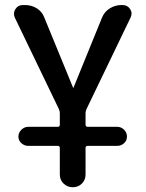

<svg xmlns="http://www.w3.org/2000/svg" viewBox="-20 -540 591 779"><path d="M218.8 -97.7 40 -468.8Q32.2 -486.3 42.5 -502.9Q52.7 -519.5 72.3 -519.5H82Q108.4 -519.5 129.9 -505.9Q151.4 -492.2 160.2 -467.8L276.4 -184.6Q276.4 -183.6 277.3 -183.6Q278.3 -183.6 278.3 -184.6L393.6 -467.8Q403.3 -492.2 425.3 -505.9Q447.3 -519.5 471.7 -519.5H477.5Q497.1 -519.5 507.8 -503.4Q518.6 -487.3 509.8 -468.8L331.1 -97.7Q327.1 -87.9 327.1 -82V-34.2Q327.1 -25.4 335.9 -25.4H456.1Q471.7 -25.4 483.4 -13.7Q495.1 -2 495.1 14.2Q495.1 30.3 483.4 41Q471.7 51.8 456.1 51.8H335.9Q327.1 51.8 327.1 60.5V168Q327.1 190.4 312 205.1Q296.9 219.7 275.4 219.7Q253.9 219.7 238.3 205.1Q222.7 190.4 222.7 168V60.5Q222.7 51.8 213.9 51.8H93.8Q79.1 51.8 66.9 41Q54.7 30.3 54.7 14.2Q54.7 -2 66.9 -13.7Q79.1 -25.4 93.8 -25.4H213.9Q222.7 -25.4 222.7 -34.2V-82Q222.7 -87.9 218.8 -97.7Z"/></svg>

Font: Rounded Mgen+ 2p medium
Style: Regular
Weight: 500
Designer: [Source Han Sans]
Ryoko NISHIZUKA  (kana & ideographs); Paul D. Hunt (Latin, Greek & Cyrillic); Wenlong ZHANG  (bopomofo
Version: Version 1.059.20150602